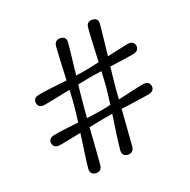

<svg xmlns="http://www.w3.org/2000/svg" viewBox="-159 -853 994 1006"><g transform="rotate(-30 337.5 -349.5)"><path d="M375.5 -22Q365.5 10.5 334 3.5Q302.5 -5 311.5 -38Q320 -69.5 336.5 -120.2Q353 -171 370.5 -223Q341 -224 322 -224Q304.5 -223.5 281.5 -223Q258.5 -222.5 232.5 -222Q219 -167.5 205.2 -112.8Q191.5 -58 182 -22Q172 10.5 141 3.5Q109 -5 118 -38Q126.5 -69 143 -119Q159.5 -169 176 -220.5Q141 -219.5 108.5 -218.8Q76 -218 54 -218Q17 -218 16 -248.5Q16 -279 54 -279Q78.5 -279.5 115.8 -277.5Q153 -275.5 193 -273Q200.5 -296.5 206.8 -317.5Q213 -338.5 217.5 -355Q222.5 -372.5 228 -395.2Q233.5 -418 239.5 -444Q197 -443 156.5 -442Q116 -441 89.5 -441Q52.5 -440.5 52 -471.5Q52 -501.5 89.5 -502Q117.5 -502.5 161.8 -499.8Q206 -497 250.5 -494.5Q262 -546 273.2 -596Q284.5 -646 292.5 -677.5Q302.5 -709.5 333.5 -702.5Q366 -695 356.5 -661Q348.5 -631 334.8 -585.2Q321 -539.5 307 -491.5Q321 -491 334 -490.8Q347 -490.5 358 -490.5Q375 -490.5 397.2 -491.2Q419.5 -492 444 -493Q455.5 -545 466.8 -595.2Q478 -645.5 486.5 -677Q495.5 -710 527 -702.5Q560 -695 549.5 -660.5Q541.5 -631.5 528.5 -587Q515.5 -542.5 501.5 -495.5Q536 -497 567.8 -498.5Q599.5 -500 621 -500Q657.5 -500 658.5 -470Q657.5 -439.5 620.5 -439Q596.5 -439 560.2 -440.2Q524 -441.5 485.5 -443Q477 -414.5 469.8 -388.8Q462.5 -363 457 -343.5Q453 -329 448.2 -310.5Q443.5 -292 438.5 -271Q480 -273 519.8 -275Q559.5 -277 585.5 -277Q622 -277 623 -247Q622 -217 585 -216Q557 -216 513.5 -217.8Q470 -219.5 426 -221Q412 -167 398.5 -112.2Q385 -57.5 375.5 -22ZM264 -343.5Q260 -329 255 -310.2Q250 -291.5 244.5 -270Q267 -269 287 -268.2Q307 -267.5 322.5 -267.5Q335.5 -267.5 351.5 -267.8Q367.5 -268 385 -269Q393 -293.5 399.8 -315.8Q406.5 -338 411.5 -355Q416 -372.5 421.5 -395.8Q427 -419 433 -445Q411.5 -446 392.2 -446.5Q373 -447 357.5 -447Q344.5 -446.5 328 -446.2Q311.5 -446 293 -445.5Q284.5 -416 276.8 -389.8Q269 -363.5 264 -343.5Z"/></g></svg>

Font: Fraunces 9pt
Style: Bold
Weight: 700
Version: Version 1.000;[b76b70a41]